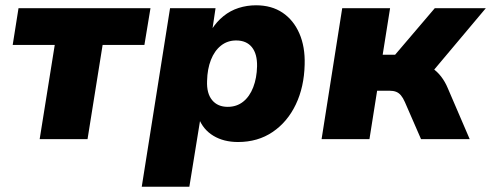

<svg xmlns="http://www.w3.org/2000/svg" viewBox="-20 -526 1857 726"><path d="M130 0 187 -356H28L50 -495H549L526 -356H368L311 0Z M516 180 623 -495H795L783 -414H780Q799 -444 825 -465Q851 -486 882.5 -496Q914 -506 948 -506Q1007 -506 1048.5 -478Q1090 -450 1112 -399.5Q1134 -349 1132 -282Q1130 -197 1098.5 -131Q1067 -65 1011 -27Q955 11 880 11Q826 11 787 -12.5Q748 -36 731 -80L738 -79L696 180ZM841 -122Q875 -122 899.5 -141.5Q924 -161 937.5 -196Q951 -231 952 -275Q953 -322 932.5 -347.5Q912 -373 873 -373Q840 -373 815.5 -353.5Q791 -334 777.5 -299.5Q764 -265 763 -220Q761 -173 782 -147.5Q803 -122 841 -122Z M1196 0 1274 -495H1455L1427 -319H1474L1624 -495H1817L1601 -238L1569 -285Q1594 -282 1613.5 -269Q1633 -256 1648 -236.5Q1663 -217 1673 -193L1756 0H1572L1511 -140Q1504 -156 1496 -165.5Q1488 -175 1477.5 -179Q1467 -183 1452 -183H1406L1377 0Z"/></svg>

Font: Nunito Sans 11pt Black
Style: Italic
Weight: 900
Italic angle: -9°
Version: Version 3.101;gftools[0.9.27]